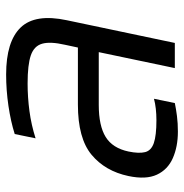

<svg xmlns="http://www.w3.org/2000/svg" viewBox="-7 -583 600 626"><g transform="rotate(-90 293.0 -270.0)"><path d="M177 10Q128 10 90.5 -6.5Q53 -23 36.5 -58.5Q20 -94 32 -151Q48 -227 101.5 -271.5Q155 -316 265 -316H451L460 -358Q471 -406 463.5 -432.5Q456 -459 425.5 -469.5Q395 -480 334 -480Q289 -480 244 -474Q199 -468 155 -454L169 -522Q210 -535 261 -542.5Q312 -550 363 -550Q471 -550 516.5 -502.5Q562 -455 540 -352L466 0H384L436 -248H264Q196 -248 159.5 -225.5Q123 -203 112 -151Q105 -117 110 -97Q115 -77 139.5 -68.5Q164 -60 214 -60Q254 -60 284 -68L270 0Q251 4 227.5 7Q204 10 177 10Z"/></g></svg>

Font: Kanit Light
Style: Italic
Weight: 300
Italic angle: -12°
Designer: Katatrad Team
Foundry: CadsonDemak
Version: Version 2.000; ttfautohint (v1.8.3)